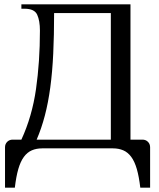

<svg xmlns="http://www.w3.org/2000/svg" viewBox="-20 -680 727 880"><path d="M488 -40V-620H228Q228 -519 224 -434.5Q220 -350 210.5 -279.5Q201 -209 185.5 -150Q170 -91 148 -40ZM633 -40Q648 -40 658 -30Q668 -20 668 -5V180H623Q617 129 607 94.5Q597 60 581.5 39Q566 18 545 9Q524 0 498 0H173Q147 0 126 9Q105 18 89.5 39Q74 60 64 94.5Q54 129 48 180H3V-5Q3 -20 13 -30Q23 -40 38 -40H78Q127 -146 145 -271.5Q163 -397 163 -540Q163 -585 150.5 -612.5Q138 -640 93 -640H78V-660H578V-40Z"/></svg>

Font: Philosopher
Style: Regular
Weight: 400
Designer: Jovanny Lemonad
Foundry: Jovanny Lemonad
Version: Version 1.000